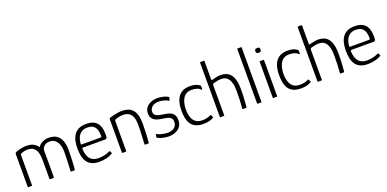

<svg xmlns="http://www.w3.org/2000/svg" viewBox="-8 -1507 4662 2312"><g transform="rotate(-20 2323.5 -351.0)"><path d="M79 0Q72 0 72 -6V-421Q72 -434 76.5 -440Q81 -446 90 -450Q102 -455 123.5 -461Q145 -467 171 -471.5Q197 -476 220 -476Q279 -476 314.5 -457Q350 -438 371 -406Q384 -428 405.5 -443.5Q427 -459 453 -467.5Q479 -476 503 -476Q576 -476 615.5 -446.5Q655 -417 671 -366Q687 -315 687 -252Q687 -201 685 -153Q683 -105 680.5 -67.5Q678 -30 676 -8Q676 -3 674 -1.5Q672 0 669 0H629Q624 0 622.5 -2Q621 -4 621 -9Q623 -24 624.5 -64Q626 -104 628 -155.5Q630 -207 630 -256Q630 -287 623.5 -318Q617 -349 602.5 -374Q588 -399 564 -414Q540 -429 504 -429Q462 -429 434.5 -405Q407 -381 407 -340Q407 -284 407.5 -241Q408 -198 408 -161Q408 -124 407.5 -87.5Q407 -51 407 -9Q407 0 398 0H359Q351 0 351 -8V-253Q351 -306 339 -345.5Q327 -385 299 -407Q271 -429 221 -429Q200 -429 180.5 -424.5Q161 -420 145 -414Q127 -408 127 -390V-7Q127 0 121 0Z M792 -237Q792 -284 801 -327Q810 -370 832 -404Q854 -438 892 -458Q930 -478 988 -478Q1049 -478 1085 -460Q1121 -442 1139.5 -412.5Q1158 -383 1164 -347Q1170 -311 1170 -275Q1170 -239 1163 -231Q1156 -223 1143 -223H858Q856 -223 852 -221Q848 -219 848 -210Q849 -160 864 -121Q879 -82 911.5 -60.5Q944 -39 996 -39Q1030 -39 1067.5 -47Q1105 -55 1132 -69Q1139 -73 1143.5 -73.5Q1148 -74 1151 -67L1161 -47Q1164 -43 1162.5 -40.5Q1161 -38 1157 -35Q1125 -15 1080.5 -4.5Q1036 6 989 6Q929 6 890.5 -13Q852 -32 830.5 -65Q809 -98 800.5 -142Q792 -186 792 -237ZM1113 -284Q1113 -322 1103.5 -355.5Q1094 -389 1067 -410.5Q1040 -432 987 -432Q949 -432 922.5 -417.5Q896 -403 880.5 -380Q865 -357 858 -330.5Q851 -304 849 -280Q848 -271 849.5 -267.5Q851 -264 860 -264H1095Q1105 -264 1109.5 -267.5Q1114 -271 1113 -284Z M1286 0Q1279 0 1279 -6Q1279 -113 1279 -220Q1279 -327 1279 -434Q1279 -440 1282.5 -444Q1286 -448 1298 -452Q1312 -456 1337 -462Q1362 -468 1391.5 -473Q1421 -478 1446 -478Q1521 -478 1562 -448Q1603 -418 1618.5 -367Q1634 -316 1634 -253Q1634 -205 1632 -157Q1630 -109 1628 -70Q1626 -31 1624 -10Q1623 -3 1621 -1.5Q1619 0 1612 0H1579Q1572 0 1570 -2Q1568 -4 1569 -10Q1569 -17 1570.5 -42.5Q1572 -68 1574 -104Q1576 -140 1577 -180Q1578 -220 1578 -256Q1578 -311 1564.5 -349.5Q1551 -388 1521.5 -408Q1492 -428 1445 -428Q1421 -428 1396.5 -423.5Q1372 -419 1352 -411Q1346 -410 1340 -405Q1334 -400 1334 -388Q1334 -328 1334 -264Q1334 -200 1334 -135.5Q1334 -71 1334 -6Q1334 0 1329 0Z M1738 -73Q1739 -77 1741.5 -77Q1744 -77 1747 -74Q1763 -64 1787.5 -56.5Q1812 -49 1837 -45Q1862 -41 1880 -41Q1911 -41 1938 -51Q1965 -61 1982 -83.5Q1999 -106 1999 -141Q1999 -182 1969.5 -198.5Q1940 -215 1876 -222Q1837 -227 1804.5 -239Q1772 -251 1753 -275.5Q1734 -300 1734 -341Q1734 -386 1757.5 -415.5Q1781 -445 1819.5 -461Q1858 -477 1902 -477Q1937 -477 1977.5 -467.5Q2018 -458 2040 -441Q2043 -439 2043.5 -437.5Q2044 -436 2043 -432L2033 -400Q2031 -394 2023 -399Q2005 -413 1969.5 -422.5Q1934 -432 1902 -432Q1850 -432 1819.5 -406Q1789 -380 1789 -344Q1789 -306 1819.5 -290Q1850 -274 1903 -268Q1937 -264 1964.5 -256.5Q1992 -249 2011.5 -236Q2031 -223 2041.5 -200.5Q2052 -178 2052 -145Q2052 -102 2036.5 -73.5Q2021 -45 1994.5 -27.5Q1968 -10 1937 -2.5Q1906 5 1875 5Q1860 5 1834 1Q1808 -3 1781.5 -11Q1755 -19 1737 -30Q1733 -32 1732 -33.5Q1731 -35 1732 -39Z M2322 6Q2263 6 2224 -12.5Q2185 -31 2163.5 -63.5Q2142 -96 2133.5 -140Q2125 -184 2125 -235Q2125 -282 2134 -325Q2143 -368 2165 -403Q2187 -438 2225 -458Q2263 -478 2321 -478Q2362 -478 2392 -469Q2422 -460 2442 -443Q2447 -439 2448 -437Q2449 -435 2449 -429V-394Q2449 -388 2445.5 -388Q2442 -388 2438 -391Q2420 -411 2388.5 -420Q2357 -429 2325 -429Q2283 -429 2255 -412Q2227 -395 2211 -366Q2195 -337 2187.5 -302.5Q2180 -268 2180 -234Q2180 -176 2194 -132Q2208 -88 2239.5 -64Q2271 -40 2324 -40Q2357 -40 2383 -46.5Q2409 -53 2431 -64Q2439 -68 2443 -61L2455 -36Q2458 -32 2456.5 -29.5Q2455 -27 2451 -25Q2428 -9 2394.5 -1.5Q2361 6 2322 6Z M2534 -6Q2534 -180 2534 -354Q2534 -528 2534 -702Q2534 -708 2540 -708Q2551 -708 2562 -708Q2573 -708 2584 -708Q2590 -708 2590 -702Q2590 -643 2590 -584Q2590 -525 2590 -466Q2590 -460 2592.5 -457.5Q2595 -455 2601 -457Q2626 -464 2655 -470.5Q2684 -477 2715 -477Q2750 -477 2781 -466Q2812 -455 2836 -428Q2860 -401 2873.5 -353.5Q2887 -306 2887 -234Q2888 -196 2886 -155.5Q2884 -115 2881.5 -76.5Q2879 -38 2876 -6Q2876 -2 2873.5 -1Q2871 0 2865 0Q2856 0 2847.5 0Q2839 0 2831 0Q2824 0 2822.5 -2Q2821 -4 2822 -11Q2827 -59 2829 -114.5Q2831 -170 2831 -222Q2832 -285 2821.5 -325.5Q2811 -366 2793.5 -389Q2776 -412 2753.5 -421Q2731 -430 2707 -430Q2686 -430 2658.5 -425.5Q2631 -421 2607 -414Q2600 -413 2595 -408Q2590 -403 2590 -390V-6Q2590 0 2584 0H2540Q2534 0 2534 -6Z M3011 -6V-702Q3011 -708 3017 -708H3060Q3067 -708 3067 -702V-6Q3067 0 3060 0H3017Q3011 0 3011 -6Z M3272 -603Q3272 -587 3266.5 -579.5Q3261 -572 3240 -572Q3220 -572 3213 -579.5Q3206 -587 3206 -603Q3206 -617 3213 -625Q3220 -633 3240 -633Q3262 -633 3267 -625Q3272 -617 3272 -603ZM3268 -6Q3268 0 3263 0H3218Q3212 0 3212 -6V-466Q3212 -472 3218 -472H3263Q3268 -472 3268 -466Z M3573 6Q3514 6 3475 -12.5Q3436 -31 3414.5 -63.5Q3393 -96 3384.5 -140Q3376 -184 3376 -235Q3376 -282 3385 -325Q3394 -368 3416 -403Q3438 -438 3476 -458Q3514 -478 3572 -478Q3613 -478 3643 -469Q3673 -460 3693 -443Q3698 -439 3699 -437Q3700 -435 3700 -429V-394Q3700 -388 3696.5 -388Q3693 -388 3689 -391Q3671 -411 3639.5 -420Q3608 -429 3576 -429Q3534 -429 3506 -412Q3478 -395 3462 -366Q3446 -337 3438.5 -302.5Q3431 -268 3431 -234Q3431 -176 3445 -132Q3459 -88 3490.5 -64Q3522 -40 3575 -40Q3608 -40 3634 -46.5Q3660 -53 3682 -64Q3690 -68 3694 -61L3706 -36Q3709 -32 3707.5 -29.5Q3706 -27 3702 -25Q3679 -9 3645.5 -1.5Q3612 6 3573 6Z M3785 -6Q3785 -180 3785 -354Q3785 -528 3785 -702Q3785 -708 3791 -708Q3802 -708 3813 -708Q3824 -708 3835 -708Q3841 -708 3841 -702Q3841 -643 3841 -584Q3841 -525 3841 -466Q3841 -460 3843.5 -457.5Q3846 -455 3852 -457Q3877 -464 3906 -470.5Q3935 -477 3966 -477Q4001 -477 4032 -466Q4063 -455 4087 -428Q4111 -401 4124.5 -353.5Q4138 -306 4138 -234Q4139 -196 4137 -155.5Q4135 -115 4132.5 -76.5Q4130 -38 4127 -6Q4127 -2 4124.5 -1Q4122 0 4116 0Q4107 0 4098.5 0Q4090 0 4082 0Q4075 0 4073.5 -2Q4072 -4 4073 -11Q4078 -59 4080 -114.5Q4082 -170 4082 -222Q4083 -285 4072.5 -325.5Q4062 -366 4044.5 -389Q4027 -412 4004.5 -421Q3982 -430 3958 -430Q3937 -430 3909.5 -425.5Q3882 -421 3858 -414Q3851 -413 3846 -408Q3841 -403 3841 -390V-6Q3841 0 3835 0H3791Q3785 0 3785 -6Z M4232 -237Q4232 -284 4241 -327Q4250 -370 4272 -404Q4294 -438 4332 -458Q4370 -478 4428 -478Q4489 -478 4525 -460Q4561 -442 4579.5 -412.5Q4598 -383 4604 -347Q4610 -311 4610 -275Q4610 -239 4603 -231Q4596 -223 4583 -223H4298Q4296 -223 4292 -221Q4288 -219 4288 -210Q4289 -160 4304 -121Q4319 -82 4351.5 -60.5Q4384 -39 4436 -39Q4470 -39 4507.5 -47Q4545 -55 4572 -69Q4579 -73 4583.5 -73.5Q4588 -74 4591 -67L4601 -47Q4604 -43 4602.5 -40.5Q4601 -38 4597 -35Q4565 -15 4520.5 -4.5Q4476 6 4429 6Q4369 6 4330.5 -13Q4292 -32 4270.5 -65Q4249 -98 4240.5 -142Q4232 -186 4232 -237ZM4553 -284Q4553 -322 4543.5 -355.5Q4534 -389 4507 -410.5Q4480 -432 4427 -432Q4389 -432 4362.5 -417.5Q4336 -403 4320.5 -380Q4305 -357 4298 -330.5Q4291 -304 4289 -280Q4288 -271 4289.5 -267.5Q4291 -264 4300 -264H4535Q4545 -264 4549.5 -267.5Q4554 -271 4553 -284Z"/></g></svg>

Font: Glory Thin Light
Style: Regular
Weight: 300
Version: Version 1.011